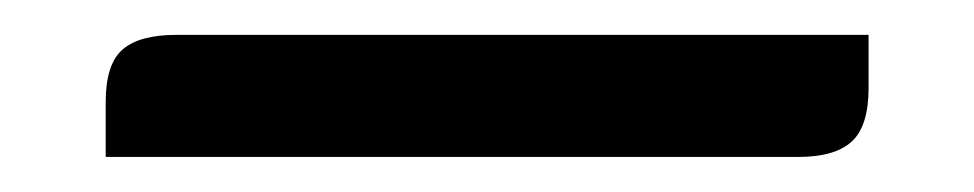

<svg xmlns="http://www.w3.org/2000/svg" viewBox="-20 -656 553 109"><path d="M40 -566.9V-598.1Q40 -619.6 49.6 -627.9Q59.1 -636.2 80.1 -636.2H473.1V-606Q473.1 -584.5 463.6 -575.7Q454.1 -566.9 433.1 -566.9Z"/></svg>

Font: Artifika
Style: Regular
Weight: 400
Designer: Yulya Zhdanova, Ivan Petrov | Cyreal.org
Foundry: Cyreal.org
Version: Version 1.102; ttfautohint (v1.8.4.7-5d5b)